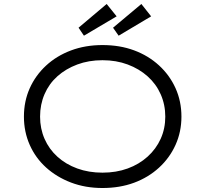

<svg xmlns="http://www.w3.org/2000/svg" viewBox="-20 -933 1030 963"><path d="M494 10Q408 10 336 -17.5Q264 -45 211 -93Q158 -141 129 -206.5Q100 -272 100 -348Q100 -425 129 -490Q158 -555 211 -604Q264 -653 336 -680Q408 -707 494 -707Q581 -707 652.5 -680.5Q724 -654 777.5 -605Q831 -556 860.5 -490.5Q890 -425 890 -348Q890 -272 860.5 -206.5Q831 -141 777.5 -92Q724 -43 652.5 -16.5Q581 10 494 10ZM494 -67Q563 -67 620.5 -88Q678 -109 720.5 -147.5Q763 -186 786 -237Q809 -288 809 -348Q809 -408 786 -460Q763 -512 720.5 -550Q678 -588 620.5 -609.5Q563 -631 494 -631Q425 -631 367.5 -609.5Q310 -588 268 -550.5Q226 -513 203.5 -461Q181 -409 181 -348Q181 -288 203.5 -236.5Q226 -185 268 -147Q310 -109 367.5 -88Q425 -67 494 -67ZM401 -754 374 -794 515 -913 565 -851ZM575 -754 547 -794 689 -913 738 -851Z"/></svg>

Font: Lexend Mega Light
Style: Regular
Weight: 300
Version: Version 1.007